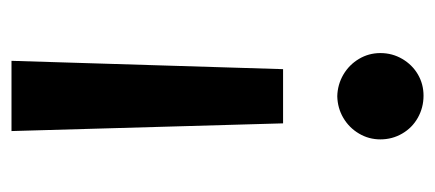

<svg xmlns="http://www.w3.org/2000/svg" viewBox="-234 -334 768 339"><g transform="rotate(90 149.5 -164.0)"><path d="M210.9 199.2H86.9L101.6 -280.3H197.3ZM225.6 -452.1Q225.6 -431.6 215.3 -414.3Q205.1 -397 187.7 -386.7Q170.4 -376.5 149.4 -376Q128.9 -376.5 111.3 -386.7Q93.8 -397 83.5 -414.3Q73.2 -431.6 73.2 -452.1Q73.2 -473.1 83.5 -490.7Q93.8 -508.3 110.8 -518.3Q127.9 -528.3 148.4 -528.3Q169.4 -528.3 187.3 -518.3Q205.1 -508.3 215.3 -490.7Q225.6 -473.1 225.6 -452.1Z"/></g></svg>

Font: Reddit Sans Vanilla SemiBold
Style: Regular
Weight: 600
Designer: Stephen Hutchings
Foundry: Reddit
Version: Version 1.013